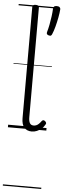

<svg xmlns="http://www.w3.org/2000/svg" viewBox="-84 -1012 495 1504"><g transform="rotate(5 164.0 -260.0)"><path d="M189 17Q150 17 129 -7.5Q108 -32 108 -81V-955Q108 -965 114 -969.5Q120 -974 133 -974Q147 -974 153.5 -969.5Q160 -965 160 -955V-93Q160 -63 169 -47Q178 -31 199 -31Q210 -31 220 -35Q230 -39 240 -48.5Q250 -58 260 -72Q266 -79 272.5 -79Q279 -79 286 -73Q292 -68 294.5 -61.5Q297 -55 293 -49Q282 -28 265 -13.5Q248 1 228.5 9Q209 17 189 17ZM254 -745Q243 -749 240.5 -755Q238 -761 241 -772Q248 -795 254.5 -828Q261 -861 265.5 -895.5Q270 -930 271 -956Q271 -965 277 -972Q283 -979 298 -979Q314 -979 321.5 -972Q329 -965 328 -956Q326 -928 319 -891Q312 -854 302.5 -818Q293 -782 282 -757Q279 -749 273.5 -745Q268 -741 254 -745ZM0 449H302V459H0ZM0 -20H302V0H0ZM0 -505H302V-500H0ZM0 -969H302V-959H0Z"/></g></svg>

Font: Playwrite IT Trad Guides
Style: Regular
Weight: 400
Designer: Veronika Burian, José Scaglione
Foundry: TypeTogether
Version: Version 1.003